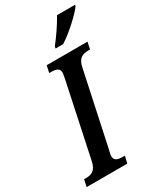

<svg xmlns="http://www.w3.org/2000/svg" viewBox="-247 -1011 920 1092"><g transform="rotate(-30 213.0 -465.5)"><path d="M223 -771H273C330 -806 413 -883 441 -921L444 -931H325C299 -883 257 -823 226 -784ZM-18 0H249L260 -46H249C216 -46 191 -51 191 -82C191 -91 195 -106 199 -123L301 -600C312 -660 344 -668 380 -668H390L400 -714H132L122 -668H132C166 -668 189 -663 189 -632C189 -626 187 -615 184 -599L81 -113C69 -54 37 -46 3 -46H-8Z"/></g></svg>

Font: Noto Serif Condensed Semi
Style: Italic
Weight: 600
Width: 3
Italic angle: -12°
Designer: Monotype Design Team
Foundry: Monotype Imaging Inc.
Version: Version 1.901